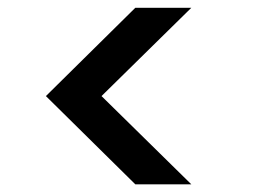

<svg xmlns="http://www.w3.org/2000/svg" viewBox="-20 -608 652 494"><path d="M241.2 -360.8 472.2 -133.8H328.1L98.1 -360.8L328.1 -587.9H472.2Z"/></svg>

Font: SVN-Poppins Medium
Style: Regular
Weight: 500
Designer: Ninad Kale (Devanagari), Jonny Pinhorn (Latin)
Foundry: Indian Type Foundry
Version: Version 3.002 2017